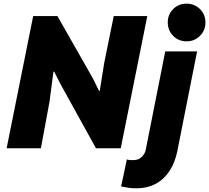

<svg xmlns="http://www.w3.org/2000/svg" viewBox="-20 -807 1138 1045"><path d="M16.1 0 160.6 -719.7H292.5L485.8 -379.9L519 -312.5H522.9L547.4 -465.8L599.1 -719.7H781.7L637.2 0H502.4L310.1 -347.7L274.9 -417H271L249.5 -253.9L202.6 0ZM721.2 217.8Q700.2 217.8 679.9 215.1Q659.7 212.4 639.2 208L670.4 60.5Q676.3 63.5 688.5 64Q700.7 64.5 705.6 64.5Q734.4 64.5 751.7 46.9Q769 29.3 772.9 9.8L879.4 -527.3H1052.7L945.3 14.6Q933.1 75.7 904.1 121.3Q875 167 829.3 192.4Q783.7 217.8 721.2 217.8ZM995.6 -582Q952.1 -582 922.6 -611.8Q893.1 -641.6 893.1 -685.1Q893.1 -728 922.6 -757.6Q952.1 -787.1 995.6 -787.1Q1038.6 -787.1 1068.4 -757.6Q1098.1 -728 1098.1 -685.1Q1098.1 -641.6 1068.4 -611.8Q1038.6 -582 995.6 -582Z"/></svg>

Font: Reddit Sans Black
Style: Italic
Weight: 900
Italic angle: -11.25°
Designer: Stephen Hutchings
Version: Version 1.013